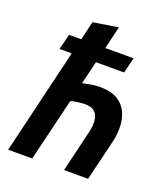

<svg xmlns="http://www.w3.org/2000/svg" viewBox="-141 -875 850 975"><g transform="rotate(20 284.0 -388.0)"><path d="M17 0 153 -570H87L108 -654H174L198 -755L333 -776L304 -654H457L436 -570H284L254 -446Q278 -451 301.5 -455Q325 -459 348 -459Q405 -459 441 -438Q477 -417 494 -380Q511 -343 511 -295Q511 -276 508.5 -255Q506 -234 500 -212L449 0H319L367 -202Q372 -219 375.5 -239Q379 -259 379 -276Q379 -298 372 -315Q365 -332 348.5 -341.5Q332 -351 303 -351Q290 -351 276 -349Q262 -347 249.5 -345Q237 -343 229 -340L147 0Z"/></g></svg>

Font: Ubuntu Sans
Style: Bold Italic
Weight: 700
Italic angle: -13.5°
Designer: Dalton Maag Ltd
Foundry: Dalton Maag Ltd
Version: Version 1.006